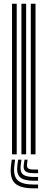

<svg xmlns="http://www.w3.org/2000/svg" viewBox="-20 -820 253 1020"><path d="M143.7 0V-800H168.7V0ZM43.9 0V-800H68.8V0ZM93.8 0V-800H118.8V0ZM60.1 28.1 56.1 61.8Q49.9 114.5 73.6 137.4Q97.3 160.3 158.8 160.3H182.2V180.5H158.8Q86.6 180.5 58.7 152.9Q30.8 125.4 38.4 61.8L42.4 28.1ZM126.5 28.1 123.3 53.8Q121.6 68.2 129.5 74.4Q137.5 80.6 158.8 80.6H182.2V100H158.8Q126.7 100 114.5 89.3Q102.4 78.6 106.4 53.8L110.4 28.1ZM94.1 28.1 90.1 57.8Q85.4 91.2 101.3 105.7Q117.3 120.1 158.8 120.1H182.2V140.2H158.8Q106.3 140.2 86.3 121.1Q66.3 102 72.4 57.8L76.4 28.1Z"/></svg>

Font: Big Shoulders Inline Thin
Style: Regular
Weight: 100
Designer: Patric King
Foundry: XO Type Co
Version: Version 2.002